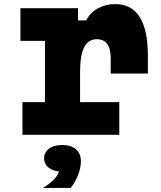

<svg xmlns="http://www.w3.org/2000/svg" viewBox="-20 -660 790 940"><path d="M80 -620H362V-560H402Q421 -598 459 -619Q497 -640 544 -640Q624 -640 664 -576.5Q704 -513 704 -388V-300H522V-374Q522 -468 454 -468Q412 -468 392 -428.5Q372 -389 372 -306V-160H564V0H90V-160H200V-460H80ZM284 180Q244 180 220 162Q196 144 196 115Q196 86 220 68Q244 50 284 50Q324 50 348 68Q372 86 372 115Q372 144 348 162Q324 180 284 180ZM190 260Q223 241 245.5 217Q268 193 270 172L284 50Q328 50 352 71Q376 92 376 130Q376 163 361.5 198.5Q347 234 326 260Z"/></svg>

Font: Martian Mono SemiExpanded ExtraBold
Style: Regular
Weight: 800
Width: 6
Designer: Roman Shamin
Foundry: Evil Martians
Version: Version 1.000